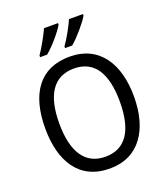

<svg xmlns="http://www.w3.org/2000/svg" viewBox="-168 -1060 1032 1186"><g transform="rotate(-20 348.0 -467.0)"><path d="M518 -934V-944H426C409 -904 371 -835 342 -795V-784H389C431 -819 497 -896 518 -934ZM354 -934V-944H262C243 -903 207 -837 178 -795V-784H224C270 -821 332 -895 354 -934ZM640 -358C640 -574 544 -725 349 -725C153 -725 57 -587 57 -359C57 -145 147 10 349 10C544 10 640 -143 640 -358ZM149 -358C149 -542 213 -647 349 -647C484 -647 547 -543 547 -358C547 -173 484 -68 348 -68C214 -68 149 -174 149 -358Z"/></g></svg>

Font: Noto Sans Arabic SemCond
Style: Regular
Weight: 400
Width: 4
Designer: Monotype Design Team, Nadine Chahine, Nizar Qandah and Khaled Hosny
Foundry: Monotype Imaging Inc.
Version: Version 2.012